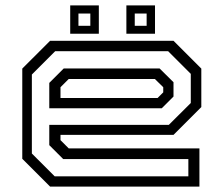

<svg xmlns="http://www.w3.org/2000/svg" viewBox="-20 -691 828 711"><path d="M622.5 -540 725.5 -437V-294.5L622.5 -191.5H204V-172L234.5 -141.5H718.5V0H165.5L62.5 -103V-437L165.5 -540ZM602.5 -501.5H184.5L98 -415V-122.5L182.5 -38H677.5V-102H214L162.5 -153.5V-228.5H605L686.5 -309.5V-417.5ZM571 -437.5 622.5 -386.5V-333.5L579 -290H162.5V-384L216 -437.5ZM553.5 -398.5H234.5L204 -368V-328H563.5L584.5 -349V-368ZM448 -566V-671H554V-566ZM240 -566V-671H346V-566ZM270.5 -595.5H314.5V-641H270.5ZM479 -595.5H523V-641H479Z"/></svg>

Font: Tourney Expanded
Style: Regular
Weight: 400
Width: 7
Designer: Tyler Finck
Foundry: Etcetera Type Co
Version: Version 1.010; ttfautohint (v1.8.3)